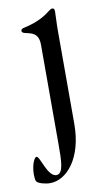

<svg xmlns="http://www.w3.org/2000/svg" viewBox="-78 -492 387 729"><g transform="rotate(-10 115.5 -128.0)"><path d="M55.4 197.8C119.7 197.8 184.3 123.6 184.3 -7.1V-367.5C184.3 -397.7 186.4 -422.9 186.4 -441.1C186.4 -451.3 182.9 -453.8 177.2 -453.8C173.7 -453.8 170.1 -451.7 164.8 -447.8C148.4 -435 120.7 -413.7 60.7 -400.6C52.6 -399.1 47.9 -396 47.9 -390.3C47.9 -384.6 52.6 -382.1 59.7 -380.3C84.2 -374.6 111.9 -371.8 111.9 -325.6V58.9C111.9 120.4 111.5 171.9 83.8 171.9C49.7 171.9 34.8 90.2 21 90.2C13.1 90.2 -0.4 117.5 -0.4 155.5C-0.4 158.4 0 175.8 3.6 181.5C8.9 190.3 35.2 197.8 55.4 197.8Z"/></g></svg>

Font: Margiela Serif
Style: Regular
Weight: 400
Designer: Andreas Faust, Stefan Endress
Version: Version 1.002;FEAKit 1.0